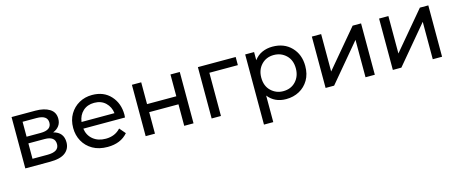

<svg xmlns="http://www.w3.org/2000/svg" viewBox="-42 -1128 4572 1914"><g transform="rotate(-15 2243.5 -170.5)"><path d="M348 0H93V-530H339Q429 -530 484 -496Q539 -462 539 -394Q539 -350 516 -320Q493 -290 454 -275Q557 -249 557 -146Q557 -79 506.5 -39.5Q456 0 348 0ZM331 -302Q443 -302 443 -379Q443 -456 331 -456H187V-302ZM341 -74Q461 -74 461 -152Q461 -233 355 -233H187V-74Z M943 6Q853 6 789.5 -30.5Q726 -67 692 -128.5Q658 -190 658 -265Q658 -347 694 -407.5Q730 -468 790 -501.5Q850 -535 924 -535Q1044 -535 1115 -457Q1186 -379 1186 -262L1184 -233H754Q764 -162 815.5 -120Q867 -78 946 -78Q1041 -78 1099 -142L1152 -80Q1078 6 943 6ZM1094 -302Q1086 -368 1041 -411Q996 -454 924 -454Q854 -454 808.5 -412.5Q763 -371 754 -302Z M1829 0H1733V-222H1431V0H1335V-530H1431V-305H1733V-530H1829Z M2112 0H2016V-530H2406V-446H2112Z M2600 194H2504V-530H2596V-446Q2630 -492 2679 -513.5Q2728 -535 2785 -535Q2906 -535 2979.5 -459Q3053 -383 3053 -265Q3053 -181 3017.5 -120.5Q2982 -60 2921.5 -27Q2861 6 2785 6Q2667 6 2600 -80ZM2777 -78Q2857 -78 2906.5 -131Q2956 -184 2956 -265Q2956 -351 2904 -401Q2852 -451 2777 -451Q2699 -451 2649 -398.5Q2599 -346 2599 -265Q2599 -178 2651.5 -128Q2704 -78 2777 -78Z M3700 0H3604V-386L3280 0H3192V-530H3288V-144L3613 -530H3700Z M4394 0H4298V-386L3974 0H3886V-530H3982V-144L4307 -530H4394Z"/></g></svg>

Font: Argentum Novus
Style: Regular
Weight: 400
Designer: Julieta Ulanovsky
Foundry: Julieta Ulanovsky
Version: Version 7.20;July 27, 2021;FontCreator 13.0.0.2683 64-bit